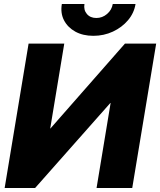

<svg xmlns="http://www.w3.org/2000/svg" viewBox="-20 -947 807 967"><path d="M124 -727.5H303.7L232.9 -299.8H233.9L609.4 -727.5H766.6L646 0H466.3L537.1 -428.2H535.6L156.7 0H3.4ZM450.2 -766.6Q397.5 -766.6 359.1 -787.8Q320.8 -809.1 302.2 -845.2Q283.7 -881.3 291.5 -926.8H405.3Q400.4 -897 417.5 -876.7Q434.6 -856.4 465.3 -856.4Q495.6 -856.4 519.3 -876.7Q543 -897 547.9 -926.8H662.6Q655.3 -881.3 624.8 -845.2Q594.2 -809.1 548.6 -787.8Q502.9 -766.6 450.2 -766.6Z"/></svg>

Font: Inter Display Extra Bold
Style: Italic
Weight: 800
Italic angle: -9.39999°
Designer: Rasmus Andersson
Foundry: rsms
Version: Version 4.000;git-4fc901f